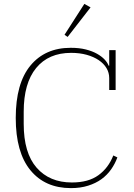

<svg xmlns="http://www.w3.org/2000/svg" viewBox="-20 -956 692 988"><path d="M345 12Q212 12 136.5 -80Q61 -172 61 -349Q61 -527 136.5 -618.5Q212 -710 344 -710Q388 -710 421.5 -701.5Q455 -693 479 -679.5Q503 -666 518 -650Q533 -634 539 -618H542V-698H575V-493H542V-554Q542 -582 528 -605.5Q514 -629 488 -646.5Q462 -664 426 -674Q390 -684 346 -684Q230 -684 166 -606Q102 -528 102 -381V-319Q102 -169 168.5 -93Q235 -17 350 -17Q435 -17 486.5 -54.5Q538 -92 563 -156L584 -146Q572 -113 551.5 -84Q531 -55 502 -34Q473 -13 433.5 -0.5Q394 12 345 12ZM312 -777 414 -936 446 -918 328 -766Z"/></svg>

Font: IBM Plex Serif ExtLt
Style: Regular
Weight: 200
Designer: Mike Abbink, Paul van der Laan, Pieter van Rosmalen
Foundry: Bold Monday
Version: Version 3.001